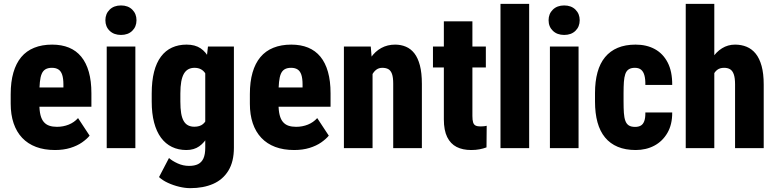

<svg xmlns="http://www.w3.org/2000/svg" viewBox="-20 -770 4035 998"><path d="M265.6 9.8Q210.4 9.8 167.5 -6.3Q124.5 -22.5 95.2 -53.5Q65.9 -84.5 50.8 -129.2Q35.6 -173.8 35.6 -231V-280.8Q35.6 -344.7 49.6 -392.8Q63.5 -440.9 90.3 -473.1Q117.2 -505.4 157.7 -521.7Q198.2 -538.1 251 -538.1Q300.3 -538.1 338.4 -522.5Q376.5 -506.8 402.3 -475.3Q428.2 -443.8 441.7 -396.2Q455.1 -348.6 455.1 -285.2V-215.3H94.7V-315.4H309.6V-330.1Q309.6 -362.3 303.2 -381.3Q296.9 -400.4 283.7 -408.9Q270.5 -417.5 250 -417.5Q229.5 -417.5 216.6 -409.9Q203.6 -402.3 196.8 -386.2Q189.9 -370.1 187.3 -343.8Q184.6 -317.4 184.6 -280.8V-231Q184.6 -195.3 190.4 -172.1Q196.3 -148.9 208 -135.5Q219.7 -122.1 236.6 -116.5Q253.4 -110.8 275.9 -110.8Q308.6 -110.8 337.2 -122.3Q365.7 -133.8 385.7 -156.2L445.8 -64.9Q431.6 -47.4 406.5 -29.8Q381.3 -12.2 345.9 -1.2Q310.5 9.8 265.6 9.8Z M683.6 -528.3V0H534.7V-528.3ZM527.8 -665Q527.8 -698.2 550 -720Q572.3 -741.7 608.9 -741.7Q645.5 -741.7 667.5 -720Q689.5 -698.2 689.5 -665Q689.5 -631.3 667.5 -609.9Q645.5 -588.4 608.9 -588.4Q572.3 -588.4 550 -609.9Q527.8 -631.3 527.8 -665Z M1061 -528.3H1195.8V-2.4Q1195.8 70.3 1167.2 116.9Q1138.7 163.6 1087.9 185.8Q1037.1 208 968.8 208Q942.4 208 911.6 200.7Q880.9 193.4 852.8 180.4Q824.7 167.5 806.6 150.4L858.4 51.3Q875 66.4 903.3 79.3Q931.6 92.3 962.9 92.3Q990.7 92.3 1009.3 83.3Q1027.8 74.2 1037.4 53.5Q1046.9 32.7 1046.9 -2.4V-404.3ZM768.6 -242.2V-283.7Q768.6 -348.6 780.8 -396.5Q793 -444.3 816.7 -475.8Q840.3 -507.3 874 -522.7Q907.7 -538.1 949.7 -538.1Q994.1 -538.1 1022.7 -518.8Q1051.3 -499.5 1067.9 -464.8Q1084.5 -430.2 1093.5 -383.3Q1102.5 -336.4 1108.9 -281.7V-239.3Q1102.5 -188 1091.3 -142.8Q1080.1 -97.7 1061.5 -63.2Q1043 -28.8 1015.6 -9.5Q988.3 9.8 948.7 9.8Q907.2 9.8 873.8 -6.3Q840.3 -22.5 816.9 -54.2Q793.5 -85.9 781 -133.1Q768.6 -180.2 768.6 -242.2ZM917.5 -283.7V-242.2Q917.5 -206.5 921.6 -181.6Q925.8 -156.7 934.8 -141.1Q943.8 -125.5 957.8 -118.4Q971.7 -111.3 990.2 -111.3Q1018.6 -111.3 1035.2 -125.2Q1051.8 -139.2 1059.3 -164.1Q1066.9 -189 1065.9 -222.7V-298.8Q1066.4 -327.1 1062 -349.4Q1057.6 -371.6 1048.3 -386.7Q1039.1 -401.9 1024.9 -409.7Q1010.7 -417.5 991.2 -417.5Q973.1 -417.5 959.2 -410.2Q945.3 -402.8 936 -387Q926.8 -371.1 922.1 -345.7Q917.5 -320.3 917.5 -283.7Z M1508.8 9.8Q1453.6 9.8 1410.6 -6.3Q1367.7 -22.5 1338.4 -53.5Q1309.1 -84.5 1293.9 -129.2Q1278.8 -173.8 1278.8 -231V-280.8Q1278.8 -344.7 1292.7 -392.8Q1306.6 -440.9 1333.5 -473.1Q1360.4 -505.4 1400.9 -521.7Q1441.4 -538.1 1494.1 -538.1Q1543.5 -538.1 1581.5 -522.5Q1619.6 -506.8 1645.5 -475.3Q1671.4 -443.8 1684.8 -396.2Q1698.2 -348.6 1698.2 -285.2V-215.3H1337.9V-315.4H1552.7V-330.1Q1552.7 -362.3 1546.4 -381.3Q1540 -400.4 1526.9 -408.9Q1513.7 -417.5 1493.2 -417.5Q1472.7 -417.5 1459.7 -409.9Q1446.8 -402.3 1439.9 -386.2Q1433.1 -370.1 1430.4 -343.8Q1427.7 -317.4 1427.7 -280.8V-231Q1427.7 -195.3 1433.6 -172.1Q1439.5 -148.9 1451.2 -135.5Q1462.9 -122.1 1479.7 -116.5Q1496.6 -110.8 1519 -110.8Q1551.8 -110.8 1580.3 -122.3Q1608.9 -133.8 1628.9 -156.2L1689 -64.9Q1674.8 -47.4 1649.7 -29.8Q1624.5 -12.2 1589.1 -1.2Q1553.7 9.8 1508.8 9.8Z M1916.5 -415.5V0H1767.6V-528.3H1907.2ZM1897 -282.2 1860.4 -281.2Q1859.9 -341.3 1871.8 -388.7Q1883.8 -436 1906.7 -469.5Q1929.7 -502.9 1961.9 -520.5Q1994.1 -538.1 2033.7 -538.1Q2064 -538.1 2089.6 -527.3Q2115.2 -516.6 2133.8 -492.9Q2152.3 -469.2 2162.6 -430.2Q2172.9 -391.1 2172.9 -334V0H2023.9V-335Q2023.9 -367.7 2017.6 -385.5Q2011.2 -403.3 1998.8 -410.4Q1986.3 -417.5 1966.8 -417.5Q1948.7 -417.5 1935.3 -407.2Q1921.9 -397 1913.1 -378.7Q1904.3 -360.4 1900.6 -335.7Q1897 -311 1897 -282.2Z M2505.4 -528.3V-419.4H2230.5V-528.3ZM2287.1 -659.2H2435.5V-167Q2435.5 -145.5 2439.2 -133.8Q2442.9 -122.1 2452.1 -117.4Q2461.4 -112.8 2477.1 -112.8Q2488.3 -112.8 2496.3 -113.8Q2504.4 -114.7 2509.8 -116.2L2508.8 -3.9Q2491.7 2.4 2472.4 6.1Q2453.1 9.8 2429.2 9.8Q2384.8 9.8 2353.3 -6.3Q2321.8 -22.5 2304.4 -57.6Q2287.1 -92.8 2287.1 -149.4Z M2730.5 -750V0H2581.5V-750Z M2987.3 -528.3V0H2838.4V-528.3ZM2831.5 -665Q2831.5 -698.2 2853.8 -720Q2876 -741.7 2912.6 -741.7Q2949.2 -741.7 2971.2 -720Q2993.2 -698.2 2993.2 -665Q2993.2 -631.3 2971.2 -609.9Q2949.2 -588.4 2912.6 -588.4Q2876 -588.4 2853.8 -609.9Q2831.5 -631.3 2831.5 -665Z M3281.2 -110.4Q3298.8 -110.4 3310.8 -117.2Q3322.8 -124 3328.9 -140.6Q3335 -157.2 3334.5 -185.5H3474.1Q3474.6 -123 3449.2 -79.3Q3423.8 -35.6 3381.1 -12.9Q3338.4 9.8 3284.2 9.8Q3231 9.8 3191.2 -6.8Q3151.4 -23.4 3125 -55.4Q3098.6 -87.4 3085.7 -134.3Q3072.8 -181.2 3072.8 -242.2V-286.1Q3072.8 -346.7 3085.7 -393.8Q3098.6 -440.9 3125 -472.9Q3151.4 -504.9 3190.9 -521.5Q3230.5 -538.1 3283.7 -538.1Q3340.8 -538.1 3383.5 -514.9Q3426.3 -491.7 3450.4 -445.3Q3474.6 -398.9 3474.1 -328.6H3334.5Q3335 -358.9 3329.6 -378.4Q3324.2 -397.9 3312.3 -407.7Q3300.3 -417.5 3280.3 -417.5Q3259.8 -417.5 3247.8 -409.4Q3235.8 -401.4 3230.2 -385Q3224.6 -368.7 3222.9 -344Q3221.2 -319.3 3221.2 -286.1V-242.2Q3221.2 -208 3222.9 -183.1Q3224.6 -158.2 3230.5 -142.1Q3236.3 -126 3248.3 -118.2Q3260.3 -110.4 3281.2 -110.4Z M3692.9 -750V0H3544.4V-750ZM3673.3 -282.2 3637.2 -281.2Q3636.2 -336.9 3647.5 -383.8Q3658.7 -430.7 3680.4 -465.3Q3702.1 -500 3732.9 -519Q3763.7 -538.1 3800.8 -538.1Q3833.5 -538.1 3860.8 -526.9Q3888.2 -515.6 3908 -491.2Q3927.7 -466.8 3938.7 -427.2Q3949.7 -387.7 3949.7 -330.6V0H3800.8V-331.5Q3800.8 -364.7 3794.2 -383.5Q3787.6 -402.3 3775.1 -409.9Q3762.7 -417.5 3743.7 -417.5Q3722.2 -417.5 3708.5 -407.2Q3694.8 -397 3687 -378.7Q3679.2 -360.4 3676.3 -335.7Q3673.3 -311 3673.3 -282.2Z"/></svg>

Font: Roboto Condensed ExtraBold
Style: Regular
Weight: 800
Designer: Christian Robertson
Foundry: Google
Version: Version 3.008; 2023